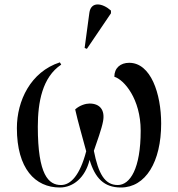

<svg xmlns="http://www.w3.org/2000/svg" viewBox="-20 -823 791 853"><path d="M366 -606 473 -764V-776C435 -810 384 -818 377 -766L356 -610ZM246 10C305 10 359 -34 378 -113C402 -32 442 10 517 10C627 10 696 -104 696 -274C696 -407 650 -544 554 -544C515 -544 488 -521 488 -482C531 -469 605 -384 605 -242C605 -74 558 -1 503 -1C445 -1 417 -52 397 -153C411 -194 432 -251 438 -285C447 -335 423 -363 378 -363C362 -363 335 -356 314 -337C326 -283 344 -222 363 -151C335 -44 294 -1 251 -1C196 -1 148 -45 148 -260C148 -369 168 -480 252 -536L246 -546C116 -504 55 -375 55 -254C55 -74 136 10 246 10Z"/></svg>

Font: Noto Serif Display SemiCondensed
Style: Regular
Weight: 400
Width: 4
Designer: Monotype Design Team
Foundry: Monotype Imaging Inc.
Version: Version 2.009